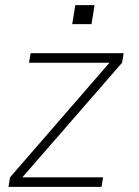

<svg xmlns="http://www.w3.org/2000/svg" viewBox="-20 -727 540 747"><path d="M13 0 19 -37 406 -483H93L99 -520H461L455 -483L67 -37H381L375 0ZM261 -633 273 -707H348L336 -633Z"/></svg>

Font: Iosevka SS04 XLt Obl
Style: Regular
Weight: 200
Italic angle: -9°
Monospace: yes
Designer: Belleve Invis
Foundry: Belleve Invis
Version: Version 19.0.0; ttfautohint (v1.8.4)